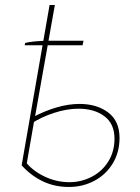

<svg xmlns="http://www.w3.org/2000/svg" viewBox="-20 -740 555 763"><path d="M168 -578H312L308 -560H78L80 -569Q92 -573 119 -575.5Q146 -578 168 -578ZM66 -83 177 -720H198L118 -270L117 -267L84 -77L79 -100Q107 -63 155 -39.5Q203 -16 256 -16Q303 -16 344.5 -37.5Q386 -59 410.5 -98.5Q435 -138 435 -189Q435 -248 395 -278Q355 -308 292 -308Q245 -308 193.5 -291Q142 -274 105 -249L114 -276Q157 -299 204.5 -313Q252 -327 296 -327Q365 -327 410 -293Q455 -259 455 -192Q455 -134 427.5 -89.5Q400 -45 354 -21Q308 3 254 3Q197 3 150 -19.5Q103 -42 66 -83Z"/></svg>

Font: Fixel Italic Variable 20240409 Display Thin
Style: Italic
Weight: 100
Italic angle: -10°
Designer: AlfaBravo + MacPaw
Foundry: Kyrylo Tkachov, Marchela Mozhyna, Serhii Makarenko, Maria Weinstein, Zakhar Kryvoshyya
Version: Version 1.211;Glyphs 3.2 (3225)